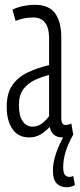

<svg xmlns="http://www.w3.org/2000/svg" viewBox="-20 -564 333 802"><path d="M8 -118Q8 -174 31 -207.5Q54 -241 94 -260.5Q134 -280 185 -292V-406Q185 -447 168.5 -469Q152 -491 119 -491Q106 -491 87.5 -488.5Q69 -486 45 -477L32 -524Q56 -535 80.5 -539.5Q105 -544 124 -544Q185 -544 210.5 -508Q236 -472 236 -408V-73Q236 -55 240.5 -48.5Q245 -42 253 -42Q266 -42 278 -48L286 -2Q264 10 240 10Q218 10 204.5 -2Q191 -14 188 -34Q170 -15 149.5 -2.5Q129 10 102 10Q56 10 32 -25Q8 -60 8 -118ZM59 -125Q59 -81 74.5 -58Q90 -35 116 -35Q139 -35 157 -49.5Q175 -64 185 -79V-251Q154 -243 125 -229.5Q96 -216 77.5 -191.5Q59 -167 59 -125ZM258 218Q232 218 216.5 202Q201 186 201 149Q201 81 255 -10L286 -2Q264 37 254 70Q244 103 244 135Q244 158 251.5 166.5Q259 175 270 175Q279 175 286 171L293 209Q277 218 258 218Z"/></svg>

Font: Georama ExtraCondensed Light
Style: Regular
Weight: 300
Width: 2
Designer: Jean-Baptiste Levee
Foundry: Production Type
Version: Version 1.000